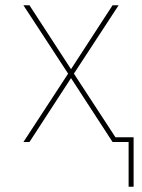

<svg xmlns="http://www.w3.org/2000/svg" viewBox="-20 -540 540 730"><path d="M469 170V0H408L250 -243L92 0H69L239 -260L69 -520H92L250 -277L408 -520H431L261 -260L419 -18H488V170Z"/></svg>

Font: Iosevka SS18 Thin
Style: Regular
Weight: 100
Monospace: yes
Designer: Belleve Invis
Foundry: Belleve Invis
Version: Version 25.1.1; ttfautohint (v1.8.4)